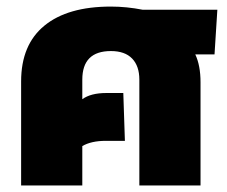

<svg xmlns="http://www.w3.org/2000/svg" viewBox="-20 -570 698 590"><path d="M44.9 0V-319.8Q44.9 -432.6 116.5 -491.2Q188 -549.8 320.8 -549.8Q369.1 -549.8 418.9 -540H647.9L639.2 -402.8H580.1Q596.2 -368.7 596.2 -316.9V0H408.2V-325.2Q408.2 -367.2 386 -390.1Q363.8 -413.1 320.8 -413.1Q232.9 -413.1 232.9 -325.2V-265.1Q258.8 -284.2 307.1 -284.2H358.9L363.8 -137.2H305.2Q260.3 -137.2 232.9 -121.1V0Z"/></svg>

Font: Kanit ExtraBold
Style: Regular
Weight: 800
Designer: Katatrad Team
Foundry: CadsonDemak
Version: Version 1.000;PS 001.000;hotconv 1.0.88;makeotf.lib2.5.64775